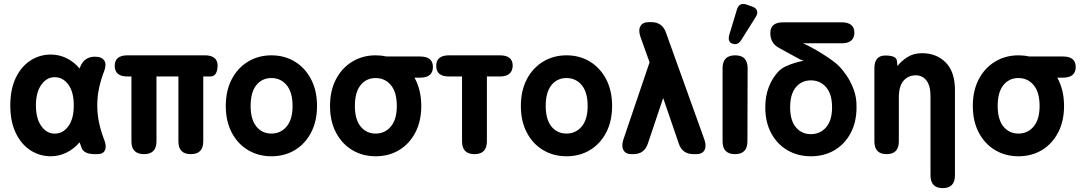

<svg xmlns="http://www.w3.org/2000/svg" viewBox="-20 -794 5561 989"><path d="M242 11Q184 11 136.5 -20Q89 -51 61 -109.5Q33 -168 33 -251Q33 -334 61 -392.5Q89 -451 136.5 -482Q184 -513 242 -513Q285 -513 323.5 -494Q362 -475 390 -441Q391 -443 391.5 -445Q392 -447 393 -449Q414 -502 469 -502Q505 -502 517.5 -481.5Q530 -461 516 -426Q500 -385 490.5 -341.5Q481 -298 481 -251Q481 -205 490.5 -161Q500 -117 516 -76Q530 -42 521 -21Q512 0 481 0H469Q413 0 401 -31Q396 -46 390 -61Q360 -26 321.5 -7.5Q283 11 242 11ZM269 -106Q308 -109 334 -146.5Q360 -184 360 -251Q360 -318 334 -355.5Q308 -393 269 -396Q225 -400 195 -360.5Q165 -321 165 -251Q165 -181 195 -141.5Q225 -102 269 -106Z M722 0Q657 0 657 -66V-400H636Q571 -400 571 -455Q571 -509 637 -509H1035Q1101 -509 1101 -455Q1099 -400 1064 -400H1027V-66Q1027 0 963 0Q899 0 899 -66V-400H786V-66Q786 0 722 0Z M1378 11Q1311 11 1257.5 -21Q1204 -53 1173.5 -111.5Q1143 -170 1143 -248Q1143 -327 1173.5 -385.5Q1204 -444 1257.5 -476.5Q1311 -509 1378 -509Q1446 -509 1499 -476.5Q1552 -444 1582.5 -385.5Q1613 -327 1613 -248Q1613 -170 1582.5 -111.5Q1552 -53 1499 -21Q1446 11 1378 11ZM1378 -106Q1426 -106 1456.5 -142.5Q1487 -179 1487 -248Q1487 -319 1456.5 -355.5Q1426 -392 1378 -392Q1330 -392 1300.5 -355.5Q1271 -319 1271 -248Q1271 -179 1300.5 -142.5Q1330 -106 1378 -106Z M1915 11Q1848 11 1794.5 -21Q1741 -53 1710.5 -111.5Q1680 -170 1680 -248Q1680 -327 1710.5 -385.5Q1741 -444 1794.5 -476.5Q1848 -509 1915 -509Q1944 -509 1970 -503H2144Q2210 -503 2210 -449Q2210 -394 2144 -394H2115Q2132 -364 2141 -327Q2150 -290 2150 -248Q2150 -170 2119.5 -111.5Q2089 -53 2036 -21Q1983 11 1915 11ZM1915 -106Q1963 -106 1993.5 -142.5Q2024 -179 2024 -248Q2024 -319 1993.5 -355.5Q1963 -392 1915 -392Q1867 -392 1837.5 -355.5Q1808 -319 1808 -248Q1808 -179 1837.5 -142.5Q1867 -106 1915 -106Z M2424 0Q2360 0 2360 -66V-400H2292Q2227 -400 2227 -455Q2227 -509 2293 -509H2555Q2621 -509 2621 -455Q2619 -400 2555 -400H2488V-66Q2488 0 2424 0Z M2898 11Q2831 11 2777.5 -21Q2724 -53 2693.5 -111.5Q2663 -170 2663 -248Q2663 -327 2693.5 -385.5Q2724 -444 2777.5 -476.5Q2831 -509 2898 -509Q2966 -509 3019 -476.5Q3072 -444 3102.5 -385.5Q3133 -327 3133 -248Q3133 -170 3102.5 -111.5Q3072 -53 3019 -21Q2966 11 2898 11ZM2898 -106Q2946 -106 2976.5 -142.5Q3007 -179 3007 -248Q3007 -319 2976.5 -355.5Q2946 -392 2898 -392Q2850 -392 2820.5 -355.5Q2791 -319 2791 -248Q2791 -179 2820.5 -142.5Q2850 -106 2898 -106Z M3233 0Q3203 0 3191.5 -20.5Q3180 -41 3191 -75L3326 -473L3279 -604Q3267 -639 3279 -659.5Q3291 -680 3322 -680H3335Q3391 -680 3410 -627L3608 -76Q3620 -42 3609 -21Q3598 0 3566 0H3553Q3495 0 3477 -53L3396 -289L3317 -54Q3299 0 3242 0Z M3766 0Q3702 0 3702 -66V-443Q3702 -509 3767 -509Q3831 -509 3831 -443L3830 -66Q3830 0 3766 0ZM3799 -589Q3780 -559 3753 -569Q3726 -578 3737 -616L3776 -745Q3788 -784 3827 -770L3855 -760Q3875 -753 3879.5 -738.5Q3884 -724 3873 -707Z M4157 11Q4090 11 4036.5 -20Q3983 -51 3952.5 -108Q3922 -165 3922 -241Q3922 -299 3940 -345.5Q3958 -392 3989 -425Q4005 -442 4029 -453Q4053 -464 4077.5 -471Q4102 -478 4120 -481Q4104 -485 4081 -499Q4061 -510 4038.5 -522Q4016 -534 3995 -546Q3948 -570 3948 -624Q3948 -679 4014 -679H4315Q4381 -679 4381 -625Q4380 -571 4315 -571H4117Q4150 -556 4185 -535.5Q4220 -515 4251 -494Q4282 -473 4300 -455Q4316 -440 4338 -409Q4360 -378 4376.5 -335.5Q4393 -293 4392 -241Q4392 -165 4361.5 -108Q4331 -51 4278 -20Q4225 11 4157 11ZM4157 -103Q4205 -103 4235.5 -138.5Q4266 -174 4266 -241Q4266 -309 4235.5 -344.5Q4205 -380 4157 -380Q4109 -380 4079.5 -344.5Q4050 -309 4050 -241Q4050 -174 4079.5 -138.5Q4109 -103 4157 -103Z M4547 0Q4484 0 4484 -66V-442Q4484 -508 4540 -508Q4597 -508 4600 -481L4603 -454Q4623 -480 4654.5 -500Q4686 -520 4729 -520Q4804 -520 4851.5 -472Q4899 -424 4899 -330V109Q4899 175 4836 175Q4773 175 4773 109V-299Q4773 -352 4752.5 -379Q4732 -406 4697 -406Q4659 -406 4634.5 -378.5Q4610 -351 4610 -292V-66Q4610 0 4547 0Z M5226 11Q5159 11 5105.5 -21Q5052 -53 5021.5 -111.5Q4991 -170 4991 -248Q4991 -327 5021.5 -385.5Q5052 -444 5105.5 -476.5Q5159 -509 5226 -509Q5255 -509 5281 -503H5455Q5521 -503 5521 -449Q5521 -394 5455 -394H5426Q5443 -364 5452 -327Q5461 -290 5461 -248Q5461 -170 5430.5 -111.5Q5400 -53 5347 -21Q5294 11 5226 11ZM5226 -106Q5274 -106 5304.5 -142.5Q5335 -179 5335 -248Q5335 -319 5304.5 -355.5Q5274 -392 5226 -392Q5178 -392 5148.5 -355.5Q5119 -319 5119 -248Q5119 -179 5148.5 -142.5Q5178 -106 5226 -106Z"/></svg>

Font: Zen Maru Gothic Black
Style: Regular
Weight: 900
Designer: Yoshimichi Ohira
Foundry: Positype
Version: Version 1.001